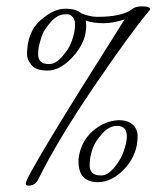

<svg xmlns="http://www.w3.org/2000/svg" viewBox="-20 -560 504 604"><path d="M379 -131Q379 -164 348 -164Q323 -164 301 -139Q279 -114 272.5 -95.5Q266 -77 264 -64.5Q262 -52 262 -38.5Q262 -25 270.5 -16.5Q279 -8 298.5 -8Q318 -8 339 -32.5Q360 -57 369.5 -85Q379 -113 379 -131ZM288 13Q227 13 227 -52Q227 -55 227 -59Q233 -113 270.5 -146.5Q308 -180 354 -182Q382 -182 397.5 -168Q413 -154 413 -130Q413 -123 412 -115Q407 -66 370 -27Q331 13 288 13ZM394 -530Q404 -540 428 -540Q452 -540 452 -531Q452 -529 450 -527Q388 -453 274 -285Q160 -117 100 5Q90 24 70 24Q61 24 61 17Q61 -8 372 -499Q336 -487 305.5 -487Q275 -487 250 -495Q258 -432 206 -378Q168 -338 130 -338Q92 -338 78.5 -356Q65 -374 65 -388Q65 -458 106 -495Q147 -532 183.5 -532.5Q220 -533 236 -518Q263 -507 286 -507Q362 -507 394 -530ZM185 -515Q161 -515 139.5 -490.5Q118 -466 111.5 -446.5Q105 -427 102.5 -415Q100 -403 100 -389Q100 -375 108 -366.5Q116 -358 136 -358.5Q156 -359 176.5 -383Q197 -407 204 -426Q211 -445 213.5 -457.5Q216 -470 216 -484Q216 -498 208.5 -506.5Q201 -515 193.5 -515Q186 -515 185 -515Z"/></svg>

Font: Allura
Style: Regular
Weight: 400
Designer: Robert E. Leuschke
Foundry: Robert E. Leuschke
Version: Version 1.004